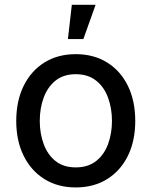

<svg xmlns="http://www.w3.org/2000/svg" viewBox="-20 -782 642 813"><path d="M300.8 11.7Q225.1 11.7 168.5 -23.4Q111.8 -58.6 80.3 -122.1Q48.8 -185.5 48.8 -269.5Q48.8 -355 80.3 -418.7Q111.8 -482.4 168.5 -517.6Q225.1 -552.7 300.8 -552.7Q376.5 -552.7 433.3 -517.6Q490.2 -482.4 521.5 -418.7Q552.7 -355 552.7 -269.5Q552.7 -185.5 521.5 -122.1Q490.2 -58.6 433.3 -23.4Q376.5 11.7 300.8 11.7ZM300.8 -73.2Q353 -73.2 387.2 -100.3Q421.4 -127.4 437.7 -172.4Q454.1 -217.3 454.1 -270Q454.1 -322.8 437.7 -367.9Q421.4 -413.1 387.2 -440.4Q353 -467.8 300.8 -467.8Q248.5 -467.8 214.8 -440.4Q181.2 -413.1 164.8 -368.2Q148.4 -323.2 148.4 -270Q148.4 -217.3 164.8 -172.4Q181.2 -127.4 214.8 -100.3Q248.5 -73.2 300.8 -73.2ZM267.6 -616.7 284.2 -761.7H384.8L333 -616.7Z"/></svg>

Font: Inter Cardless
Style: Regular
Weight: 400
Designer: Rasmus Andersson
Foundry: rsms
Version: Version 4.001;git-9221beed3